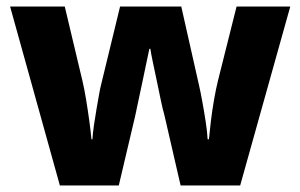

<svg xmlns="http://www.w3.org/2000/svg" viewBox="-20 -570 923 590"><path d="M485 -217Q480 -234 474 -263Q468 -292 461.5 -323Q455 -354 449.5 -380Q444 -406 442 -420H439Q436 -406 430.5 -380Q425 -354 418.5 -322.5Q412 -291 405.5 -261.5Q399 -232 395 -212L345 0H164L11 -550H179L233 -323Q239 -298 244.5 -264.5Q250 -231 254.5 -198Q259 -165 261 -142H264Q265 -159 268.5 -184Q272 -209 276.5 -234.5Q281 -260 284.5 -280Q288 -300 290 -307L349 -550H537L592 -306Q596 -289 601.5 -259Q607 -229 612 -196.5Q617 -164 618 -142H622Q624 -164 628 -197.5Q632 -231 638 -265Q644 -299 650 -323L707 -550H872L718 0H535Z"/></svg>

Font: Noto Kufi Arabic ExtraBold
Style: Regular
Weight: 800
Designer: Monotype Design Team, David Williams, Khaled Hosny
Foundry: Google LLC
Version: Version 2.109; ttfautohint (v1.8.4.7-5d5b)